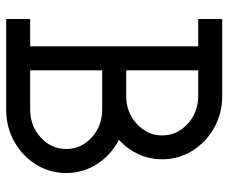

<svg xmlns="http://www.w3.org/2000/svg" viewBox="-79 -660 739 621"><g transform="rotate(90 290.5 -349.5)"><path d="M207.5 -621.1V-388.2H290.5Q343.3 -388.2 380.6 -422.4Q418 -456.5 418 -504.9Q418 -552.7 380.6 -586.9Q343.3 -621.1 290.5 -621.1ZM335 -77.6Q387.2 -77.6 424.6 -111.8Q461.9 -146 461.9 -194.3Q461.9 -242.2 424.6 -276.4Q387.2 -310.5 335 -310.5H207.5V-77.6ZM432.1 -364.7Q481 -339.4 510.3 -294.4Q539.6 -249.5 539.6 -194.3Q539.6 -140.6 512 -96.4Q484.4 -52.2 437.7 -26.1Q391.1 0 335 0H41.5V-77.6H129.9V-621.1H41.5V-698.7H290.5Q347.2 -698.7 393.6 -672.6Q439.9 -646.5 467.5 -602.3Q495.1 -558.1 495.1 -504.9Q495.1 -463.4 478.5 -427.5Q461.9 -391.6 432.1 -364.7Z"/></g></svg>

Font: Turpis
Style: Regular
Weight: 400
Designer: GGBotNet
Foundry: f0n7
Version: 1.00